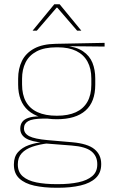

<svg xmlns="http://www.w3.org/2000/svg" viewBox="-20 -700 534 905"><path d="M248 -138Q160 -138 112.8 -179.5Q65.5 -221 65.5 -302V-329Q65.5 -376.5 83.5 -413Q101.5 -449.5 140.8 -471Q180 -492.5 243.5 -493.5L473 -498V-480.5L286 -482.5L285.5 -485Q340 -479.5 371.2 -458.2Q402.5 -437 415.8 -404Q429 -371 429 -330V-300.5Q429 -219.5 383 -178.8Q337 -138 248 -138ZM245.5 168H254Q308 168 349.5 159.2Q391 150.5 414.8 130.2Q438.5 110 438.5 75.5V73.5Q438.5 35.5 410.8 13.2Q383 -9 318 -14L190.5 -24L207 -24.5Q165 -19.5 132.8 -8.5Q100.5 2.5 82.2 22.5Q64 42.5 64 74V75.5Q64 111 87.2 131.2Q110.5 151.5 151.5 159.8Q192.5 168 245.5 168ZM245.5 185Q186.5 185 141.5 175Q96.5 165 71 141.2Q45.5 117.5 45.5 76.5V74.5Q45.5 39 65 17Q84.5 -5 116.5 -16.2Q148.5 -27.5 186 -30.5L185 -27.5Q127 -32 101.2 -48.5Q75.5 -65 75.5 -93.5V-94Q75.5 -112 84.5 -124.8Q93.5 -137.5 113.8 -144.5Q134 -151.5 166.5 -151.5V-158L222 -141H183.5Q132.5 -140.5 112.8 -129Q93 -117.5 93 -95V-94.5Q93 -71 118 -58Q143 -45 205 -39.5L320.5 -29.5Q393.5 -23 425.2 3.2Q457 29.5 457 72.5V74.5Q457 115 431.2 139.2Q405.5 163.5 359.8 174.2Q314 185 254 185ZM248 -154.5Q301.5 -154.5 337.5 -171Q373.5 -187.5 392 -220.2Q410.5 -253 410.5 -300.5V-330Q410.5 -376.5 392.5 -409.5Q374.5 -442.5 339.2 -459.8Q304 -477 252 -477H247Q189 -477 153 -458Q117 -439 100.5 -405.5Q84 -372 84 -329V-302Q84 -253.5 102.2 -220.8Q120.5 -188 157 -171.2Q193.5 -154.5 248 -154.5ZM236 -680H261L363 -556V-555.5H343.5L250 -664H247L153.5 -555.5H134V-556Z"/></svg>

Font: Anek Latin Thin
Style: Regular
Weight: 250
Designer: Yesha Goshar
Foundry: Ek Type
Version: Version 1.003